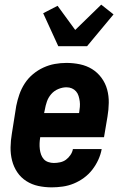

<svg xmlns="http://www.w3.org/2000/svg" viewBox="-20 -799 540 827"><path d="M203 8Q173 8 145 2Q117 -4 93.5 -19Q70 -34 54.5 -57Q39 -80 32 -107.5Q25 -135 25.5 -164.5Q26 -194 31 -223L50 -343Q55 -368 63.5 -392.5Q72 -417 86.5 -439.5Q101 -462 122 -479.5Q143 -497 167 -508Q191 -519 216 -523.5Q241 -528 266 -528Q296 -528 324.5 -522Q353 -516 376.5 -501.5Q400 -487 417 -464Q434 -441 441.5 -413.5Q449 -386 448.5 -356Q448 -326 443 -297L428 -208H153V-206Q151 -194 150.5 -181.5Q150 -169 151.5 -156.5Q153 -144 157 -133Q161 -122 168.5 -113.5Q176 -105 188 -101Q200 -97 212 -97Q225 -97 239 -100Q253 -103 264 -111Q275 -119 283.5 -131.5Q292 -144 294 -157H418Q414 -134 403.5 -111Q393 -88 377.5 -68Q362 -48 341.5 -33Q321 -18 298 -8.5Q275 1 250.5 4.5Q226 8 203 8ZM170 -312H320L321 -314Q323 -326 324 -338.5Q325 -351 323.5 -362.5Q322 -374 318.5 -385.5Q315 -397 307.5 -405.5Q300 -414 289.5 -418.5Q279 -423 266 -423Q249 -423 231 -415.5Q213 -408 200.5 -393.5Q188 -379 182 -361.5Q176 -344 173 -326ZM231 -600 166 -742 228 -774 304 -670 416 -779 469 -737 355 -600Z"/></svg>

Font: Iosevka Extrabold Oblique
Style: Regular
Weight: 800
Italic angle: -9°
Monospace: yes
Designer: Belleve Invis
Foundry: Belleve Invis
Version: Version 32.5.0; ttfautohint (v1.8.4)